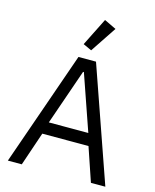

<svg xmlns="http://www.w3.org/2000/svg" viewBox="-136 -1040 914 1132"><g transform="rotate(15 320.5 -474.5)"><path d="M530 0 460 -206H178L108 0H23L267 -698H374L618 0ZM321 -620H316L198 -280H439ZM329 -755 277 -779 362 -949 435 -914Z"/></g></svg>

Font: IBM Plex Sans
Style: Regular
Weight: 400
Designer: Mike Abbink, Paul van der Laan, Pieter van Rosmalen
Foundry: Bold Monday
Version: Version 3.005